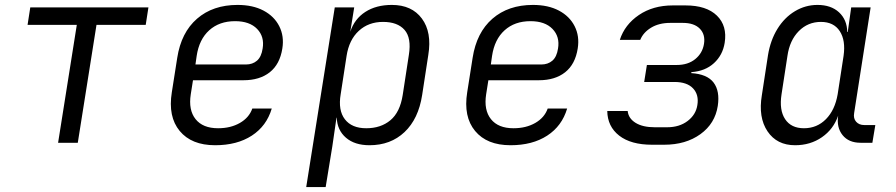

<svg xmlns="http://www.w3.org/2000/svg" viewBox="-20 -580 3640 780"><path d="M216 0 292 -479H92L103 -550H583L572 -479H372L296 0Z M854 10Q758 10 710 -48Q662 -106 678 -205L700 -345Q716 -448 780.5 -504Q845 -560 945 -560Q1007 -560 1050.5 -537Q1094 -514 1114.5 -473.5Q1135 -433 1127 -383Q1117 -319 1076 -286.5Q1035 -254 969 -254H764L755 -197Q745 -133 774.5 -96Q804 -59 866 -59Q917 -59 954.5 -80.5Q992 -102 1005 -139H1084Q1063 -68 1003 -29Q943 10 854 10ZM774 -318H979Q1006 -318 1024 -333.5Q1042 -349 1047 -383Q1055 -431 1024.5 -462.5Q994 -494 935 -494Q871 -494 830 -457Q789 -420 779 -353Z M1224 180 1340 -550H1419L1403 -451Q1420 -503 1464 -531.5Q1508 -560 1572 -560Q1653 -560 1694 -504.5Q1735 -449 1720 -357L1695 -194Q1680 -97 1623.5 -43.5Q1567 10 1481 10Q1421 10 1385.5 -20.5Q1350 -51 1348 -102H1347L1330 15L1303 180ZM1468 -59Q1527 -59 1566 -91.5Q1605 -124 1616 -194L1641 -357Q1652 -426 1623.5 -458.5Q1595 -491 1536 -491Q1477 -491 1437.5 -454.5Q1398 -418 1388 -353L1364 -197Q1353 -132 1381 -95.5Q1409 -59 1468 -59Z M2054 10Q1958 10 1910 -48Q1862 -106 1878 -205L1900 -345Q1916 -448 1980.5 -504Q2045 -560 2145 -560Q2207 -560 2250.5 -537Q2294 -514 2314.5 -473.5Q2335 -433 2327 -383Q2317 -319 2276 -286.5Q2235 -254 2169 -254H1964L1955 -197Q1945 -133 1974.5 -96Q2004 -59 2066 -59Q2117 -59 2154.5 -80.5Q2192 -102 2205 -139H2284Q2263 -68 2203 -29Q2143 10 2054 10ZM1974 -318H2179Q2206 -318 2224 -333.5Q2242 -349 2247 -383Q2255 -431 2224.5 -462.5Q2194 -494 2135 -494Q2071 -494 2030 -457Q1989 -420 1979 -353Z M2629 8Q2543 8 2495.5 -29Q2448 -66 2447 -129H2530Q2533 -99 2562 -81Q2591 -63 2640 -63H2690Q2740 -63 2773.5 -88.5Q2807 -114 2813 -153Q2820 -195 2795.5 -221Q2771 -247 2720 -247H2597L2608 -316H2729Q2775 -316 2804.5 -340Q2834 -364 2840 -402Q2846 -440 2823 -463.5Q2800 -487 2754 -487H2703Q2657 -487 2625 -467.5Q2593 -448 2581 -418H2498Q2518 -480 2575.5 -519Q2633 -558 2713 -558H2765Q2850 -558 2892.5 -516.5Q2935 -475 2924 -406Q2916 -356 2880.5 -323.5Q2845 -291 2789 -287L2788 -283Q2853 -279 2879 -244.5Q2905 -210 2896 -150Q2885 -78 2825.5 -35Q2766 8 2678 8Z M3210 10Q3136 10 3098 -46.5Q3060 -103 3075 -193L3100 -356Q3110 -417 3138.5 -463Q3167 -509 3209.5 -534.5Q3252 -560 3301 -560Q3356 -560 3388.5 -530Q3421 -500 3422 -450H3424L3438 -550H3517L3450 -121Q3446 -99 3458 -85.5Q3470 -72 3491 -72H3536L3524 0H3476Q3428 0 3403 -31Q3378 -62 3385 -110Q3366 -55 3319 -22.5Q3272 10 3210 10ZM3246 -59Q3299 -59 3335.5 -96Q3372 -133 3383 -197L3407 -353Q3416 -416 3391.5 -453.5Q3367 -491 3315 -491Q3262 -491 3225 -453.5Q3188 -416 3179 -353L3155 -197Q3145 -133 3169.5 -96Q3194 -59 3246 -59Z"/></svg>

Font: JetBrains Mono NL Light
Style: Italic
Weight: 300
Italic angle: -9°
Designer: Philipp Nurullin, Konstantin Bulenkov
Foundry: JetBrains
Version: Version 2.304; ttfautohint (v1.8.4.7-5d5b)